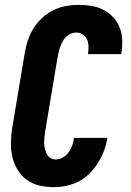

<svg xmlns="http://www.w3.org/2000/svg" viewBox="-20 -763 540 791"><path d="M201 8Q170 8 141 1Q112 -6 89 -23Q66 -40 51.5 -65Q37 -90 30.5 -118.5Q24 -147 25 -178Q26 -209 31 -240L82 -545Q86 -570 94.5 -596Q103 -622 117.5 -645.5Q132 -669 153 -688.5Q174 -708 199 -720.5Q224 -733 250.5 -738Q277 -743 303 -743Q330 -743 355.5 -739Q381 -735 404 -723.5Q427 -712 444.5 -694Q462 -676 471.5 -653Q481 -630 483 -603.5Q485 -577 481 -550L479 -540H342L343 -544Q345 -559 344.5 -574Q344 -589 338 -601.5Q332 -614 320 -621.5Q308 -629 293 -629Q282 -629 271 -624Q260 -619 251.5 -610.5Q243 -602 237.5 -591.5Q232 -581 228 -570Q224 -559 221.5 -548Q219 -537 217 -526L166 -221Q164 -209 163 -196.5Q162 -184 162 -172.5Q162 -161 165 -149.5Q168 -138 173 -128Q178 -118 188 -112Q198 -106 210 -106Q225 -106 239.5 -114.5Q254 -123 263.5 -136.5Q273 -150 278 -165Q283 -180 285 -195H422V-194Q418 -168 408.5 -142.5Q399 -117 384.5 -93.5Q370 -70 350 -49.5Q330 -29 305 -16Q280 -3 253.5 2.5Q227 8 201 8Z"/></svg>

Font: Iosevka Term Curly Hv Obl
Style: Regular
Weight: 900
Italic angle: -9°
Designer: Belleve Invis
Foundry: Belleve Invis
Version: Version 32.3.0